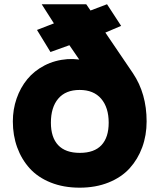

<svg xmlns="http://www.w3.org/2000/svg" viewBox="-20 -867 750 897"><path d="M487.8 -293.9Q487.8 -364.7 452.6 -405.8Q417.5 -446.8 352.1 -446.8Q286.6 -446.8 252.2 -406.2Q217.8 -365.7 217.8 -293.9Q217.8 -225.1 251.7 -189Q285.6 -152.8 353 -152.8Q420.4 -152.8 454.1 -189Q487.8 -225.1 487.8 -293.9ZM665 -299.8Q665 -234.9 644.5 -179Q624 -123 585.7 -80.8Q547.4 -38.6 487.3 -14.4Q427.2 9.8 352.1 9.8Q276.9 9.8 217 -14.2Q157.2 -38.1 118.9 -80.3Q80.6 -122.6 60.3 -178.5Q40 -234.4 40 -299.8Q40 -356 57.6 -406.7Q75.2 -457.5 107.4 -496.8Q139.6 -536.1 188.2 -561.3Q236.8 -586.4 295.9 -590.8Q322.8 -592.3 350.1 -588.9L304.2 -655.8L215.8 -624L152.8 -727.1L231.9 -757.8L174.8 -847.2H382.8L402.8 -817.9L480 -847.2L545.9 -746.1L472.2 -714.8L601.1 -524.9Q665 -429.7 665 -299.8Z"/></svg>

Font: Sinkin Sans 800 Black
Style: Regular
Weight: 900
Designer: Keith Bates
Foundry: K-Type
Version: Sinkin Sans (version 1.0)  by Keith Bates   •   © 2014   www